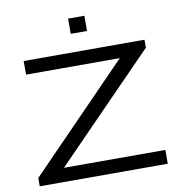

<svg xmlns="http://www.w3.org/2000/svg" viewBox="-93 -957 990 1044"><g transform="rotate(-10 402.5 -435.5)"><path d="M352.1 -787.1V-871.1H441.9V-787.1ZM42 0V-45.9L591.8 -610.8H74.2V-686H741.2V-642.1L189 -76.2H749V0Z"/></g></svg>

Font: Archivo Expanded Light
Style: Regular
Weight: 300
Width: 7
Designer: Hector Gatti
Foundry: Omnibus-Type
Version: Version 2.001